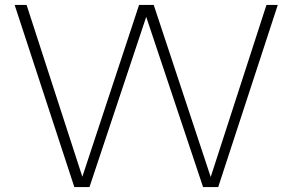

<svg xmlns="http://www.w3.org/2000/svg" viewBox="-20 -760 1188 780"><path d="M282 0 39.5 -740H88L314.5 -42L545 -740H604.5L836 -41L1062.5 -740H1108.5L866.5 0H805L574 -691.5L343.5 0Z"/></svg>

Font: Encode Sans Expanded ExtraLight
Style: Regular
Weight: 200
Width: 7
Designer: Multiple Designers
Foundry: Impallari Type
Version: Version 3.000; ttfautohint (v1.8.3) -l 8 -r 50 -G 200 -x 14 